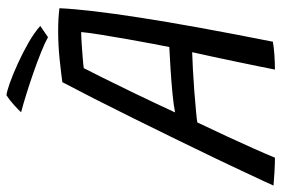

<svg xmlns="http://www.w3.org/2000/svg" viewBox="-192 -707 874 596"><g transform="rotate(-90 245.0 -409.0)"><path d="M53.5 7.5Q36 7.5 8.8 6Q-18.5 4.5 -33 3Q-22 -22 -0.2 -68.2Q21.5 -114.5 50.2 -174.8Q79 -235 111.5 -301.2Q144 -367.5 176.2 -432.8Q208.5 -498 237.5 -555Q266.5 -612 288 -652.5Q313 -656 358 -660.8Q403 -665.5 447.5 -665.5Q486 -665.5 517.5 -661.5Q513.5 -574 488.2 -411Q463 -248 413.5 1Q397.5 4 372.2 5.8Q347 7.5 327 7.5Q330.5 -10.5 337.5 -45Q344.5 -79.5 353 -119.8Q361.5 -160 369 -195.2Q376.5 -230.5 381 -249.5Q361 -249 327.8 -247.2Q294.5 -245.5 259.5 -242.8Q224.5 -240 197.5 -237.5Q170.5 -235 163 -233.5Q141 -187.5 119.5 -141.2Q98 -95 80.8 -56Q63.5 -17 53.5 7.5ZM194 -302.5Q215.5 -307 251.8 -310.5Q288 -314 327.2 -316.5Q366.5 -319 397 -320.5Q400.5 -337 407.2 -372.8Q414 -408.5 421.5 -451.2Q429 -494 435.2 -532.5Q441.5 -571 443.5 -594Q431 -594 407.8 -592.5Q384.5 -591 362.8 -589.2Q341 -587.5 331.5 -586Q323 -570 302.8 -529.2Q282.5 -488.5 254.2 -430Q226 -371.5 194 -302.5ZM247.5 -826Q258 -825 284.5 -815.8Q311 -806.5 344.5 -791.2Q378 -776 410 -757.8Q442 -739.5 462.5 -721L427.5 -697Q410.5 -706.5 381.5 -718.2Q352.5 -730 318 -742Q283.5 -754 250.8 -764.2Q218 -774.5 194.5 -780.5Q201 -788 216.8 -802.2Q232.5 -816.5 247.5 -826Z"/></g></svg>

Font: Grandstander Light
Style: Italic
Weight: 300
Italic angle: -15°
Designer: Tyler Finck
Foundry: Etcetera Type Co
Version: Version 1.200; ttfautohint (v1.8.3)